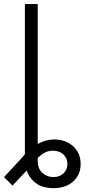

<svg xmlns="http://www.w3.org/2000/svg" viewBox="-49 -748 443 970"><path d="M220.7 202.6Q171.9 202.6 139.9 182.4Q107.9 162.1 92.3 129.2Q76.7 96.2 76.7 59.1V-88.9H141.6V64.9Q141.6 104 164.8 125.2Q188 146.5 220.7 146.5Q252 146.5 271.7 127.9Q291.5 109.4 291.5 80.1Q291.5 52.7 273.4 34.4Q255.4 16.1 226.1 13.7Q205.6 11.7 187 18.8Q168.5 25.9 150.9 41.5Q133.3 57.1 114.3 83L14.2 189.5L-28.8 147L57.1 54.2Q97.7 3.4 139.9 -20Q182.1 -43.5 224.1 -43.5Q281.7 -43.5 320.1 -9.5Q358.4 24.4 358.4 80.1Q358.4 135.3 320.6 168.9Q282.7 202.6 220.7 202.6ZM141.6 -727.5V0H76.7V-727.5Z"/></svg>

Font: Inter 20pt Light
Style: Regular
Weight: 300
Version: Version 4.001;git-66647c0bb